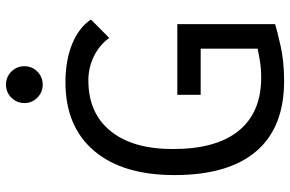

<svg xmlns="http://www.w3.org/2000/svg" viewBox="-180 -756 947 626"><g transform="rotate(-90 293.0 -443.5)"><path d="M341.3 9.8Q189.9 9.8 112.3 -81.1Q34.7 -171.9 34.7 -347.7Q34.7 -517.1 114 -610.1Q193.4 -703.1 337.4 -703.1Q408.2 -703.1 461.7 -681.4Q515.1 -659.7 542 -620.1L481.9 -560.5Q457.5 -593.3 421.1 -610.8Q384.8 -628.4 343.3 -628.4Q237.3 -628.4 178.5 -556.4Q119.6 -484.4 119.6 -352.5Q119.6 -211.4 179.2 -138.2Q238.8 -64.9 353 -64.9Q380.4 -64.9 403.8 -68.6Q427.2 -72.3 446.8 -76.7V-262.2H296.4V-338.4H526.9V-19.5Q506.3 -13.2 456.1 -1.7Q405.8 9.8 341.3 9.8ZM329.6 -777.3Q304.7 -777.3 287.1 -794.7Q269.5 -812 269.5 -836.9Q269.5 -861.8 287.1 -879.4Q304.7 -897 329.6 -897Q354.5 -897 372.1 -879.4Q389.6 -861.8 389.6 -836.9Q389.6 -812 372.1 -794.7Q354.5 -777.3 329.6 -777.3Z"/></g></svg>

Font: Cascadia Mono SemiLight
Style: Regular
Weight: 350
Monospace: yes
Designer: Aaron Bell
Foundry: Saja Typeworks
Version: Version 2404.023; ttfautohint (v1.8.4)